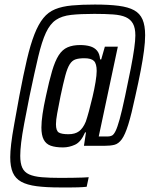

<svg xmlns="http://www.w3.org/2000/svg" viewBox="-20 -716 659 844"><path d="M244 108Q183 108 141 102.5Q99 97 73.5 83Q48 69 36.5 43Q25 17 25 -25Q25 -48 29 -83Q33 -118 42.5 -170Q52 -222 65 -294Q83 -389 98.5 -455Q114 -521 131.5 -565.5Q149 -610 170.5 -636.5Q192 -663 222.5 -675.5Q253 -688 296 -692Q339 -696 397 -696Q459 -696 501.5 -690.5Q544 -685 569.5 -671Q595 -657 606.5 -630.5Q618 -604 618 -561Q618 -532 613 -493.5Q608 -455 598.5 -405.5Q589 -356 575 -294Q558 -214 544 -169Q530 -124 515.5 -104Q501 -84 483 -79.5Q465 -75 438 -75H349L358 -134H354Q336 -92 310 -80Q284 -68 257 -68Q224 -68 203 -75.5Q182 -83 172 -102.5Q162 -122 162 -155Q162 -180 167 -214.5Q172 -249 182 -294Q196 -360 209 -404Q222 -448 238 -473Q254 -498 277 -508Q300 -518 332 -518Q357 -518 376 -512.5Q395 -507 406.5 -493.5Q418 -480 420 -455H425L441 -511H498L414 -116H453Q464 -116 472 -120Q480 -124 488 -140Q496 -156 506 -192Q516 -228 530 -294Q545 -364 555 -415.5Q565 -467 570 -503Q575 -539 575 -560Q575 -593 564.5 -612Q554 -631 533 -640.5Q512 -650 477.5 -652.5Q443 -655 395 -655Q333 -655 292.5 -650.5Q252 -646 226 -628.5Q200 -611 182 -572.5Q164 -534 148 -466.5Q132 -399 110 -294Q96 -224 86.5 -173.5Q77 -123 73 -89Q69 -55 69 -31Q69 2 78 21.5Q87 41 108 50.5Q129 60 163.5 63Q198 66 247 66Q277 66 301 65.5Q325 65 343 64.5Q361 64 370 63L361 105Q353 106 344 106.5Q335 107 323 107.5Q311 108 292 108Q273 108 244 108ZM281 -126Q310 -126 327.5 -139Q345 -152 357 -181Q363 -198 371 -227.5Q379 -257 387 -291Q395 -325 400 -355.5Q405 -386 405 -404Q405 -436 393 -448Q381 -460 351 -460Q327 -460 312 -455Q297 -450 286.5 -433.5Q276 -417 267 -383.5Q258 -350 246 -293Q237 -248 231.5 -218Q226 -188 226 -170Q226 -141 238.5 -133.5Q251 -126 281 -126Z"/></svg>

Font: Saira Condensed
Style: Italic
Weight: 400
Width: 3
Italic angle: -12°
Designer: Hector Gatti with collaboration of the Omnibus-Type team
Foundry: Omnibus-Type
Version: Version 1.100